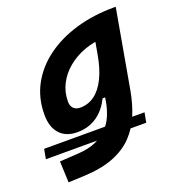

<svg xmlns="http://www.w3.org/2000/svg" viewBox="-176 -632 897 976"><g transform="rotate(-20 272.5 -143.5)"><path d="M-39.6 84.5 -29.8 31.7H513.2L503.4 84.5ZM28.8 234.4 23.9 119.6 126.5 113.3Q182.6 109.9 221.7 92.3Q260.7 74.7 286.4 47.6Q312 20.5 326.2 -13.2Q340.3 -46.9 346.7 -82.5L411.6 -450.7L555.2 -522.5H559.1L483.9 -98.1Q471.7 -29.3 447.8 28.8Q423.8 86.9 382.3 130.6Q340.8 174.3 275.9 200.2Q210.9 226.1 116.7 230.5ZM453.6 -396Q393.1 -393.6 340.8 -374.3Q288.6 -355 249.3 -322Q210 -289.1 188 -245.8Q166 -202.6 166 -152.3Q166 -128.4 179 -115.2Q191.9 -102.1 215.3 -102.1Q258.8 -102.1 293.5 -127.7Q328.1 -153.3 352.5 -203.4Q377 -253.4 389.6 -325.7L393.1 -345.2L454.6 -304.2L397.9 -107.9H321.8L355 -155.8Q332 -76.7 281.2 -33.2Q230.5 10.3 159.2 10.3Q97.7 10.3 64.2 -26.6Q30.8 -63.5 30.8 -130.4Q30.8 -219.7 69.8 -291.7Q108.9 -363.8 179.4 -415.5Q250 -467.3 344.5 -494.9Q439 -522.5 549.8 -522.5H558.6Z"/></g></svg>

Font: Cascadia Code PL
Style: Italic
Weight: 400
Italic angle: -10°
Monospace: yes
Designer: Aaron Bell
Foundry: Saja Typeworks
Version: Version 2404.023